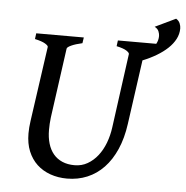

<svg xmlns="http://www.w3.org/2000/svg" viewBox="-53 -786 825 852"><g transform="rotate(5 359.5 -359.5)"><path d="M719.2 -692.4Q719.2 -667.5 707.5 -645Q695.8 -622.6 675 -603Q654.3 -583.5 626 -566.7Q597.7 -549.8 564.5 -536.6L524.4 -250Q515.6 -186 493.9 -136.5Q472.2 -86.9 439.9 -53.2Q407.7 -19.5 366.2 -2.2Q324.7 15.1 276.4 15.1Q236.3 15.1 201.9 2.9Q167.5 -9.3 142.3 -32.7Q117.2 -56.2 103 -90.6Q88.9 -125 88.9 -169.9Q88.9 -195.8 93.3 -226.1L140.6 -559.1Q141.6 -564.9 127.2 -573.7Q112.8 -582.5 81.1 -589.4L84.5 -615.2H296.4L292.5 -589.4Q261.7 -582.5 243.7 -574.2Q225.6 -565.9 224.6 -559.1L181.6 -249Q179.7 -234.9 179 -220.7Q178.2 -206.5 178.2 -193.8Q178.2 -159.7 186.3 -132.6Q194.3 -105.5 210.2 -86.4Q226.1 -67.4 249.8 -57.1Q273.4 -46.9 304.7 -46.9Q336.4 -46.9 362.3 -61.8Q388.2 -76.7 407.7 -101.6Q427.2 -126.5 439.7 -159.4Q452.1 -192.4 457 -229L502 -559.1Q502.9 -564.9 489.7 -573.7Q476.6 -582.5 444.8 -589.4L448.2 -615.2H619.1Q628.4 -631.3 628.4 -650.9Q628.4 -659.7 624 -671.1Q619.6 -682.6 605.5 -689.9L697.3 -733.9Q709.5 -726.6 714.4 -714.8Q719.2 -703.1 719.2 -692.4Z"/></g></svg>

Font: Gentium Book Basic
Style: Italic
Weight: 400
Italic angle: -8°
Designer: J. Victor Gaultney and Annie Olsen
Foundry: SIL International
Version: Version 1.102; 2013; Maintenance release